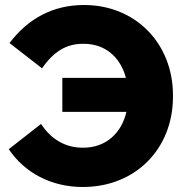

<svg xmlns="http://www.w3.org/2000/svg" viewBox="-20 -733 748 767"><path d="M311 14C521 14 671 -138 671 -347V-352C671 -560 521 -713 316 -713H315C192 -713 92 -659 18 -561L148 -460C194 -527 245 -558 311 -558H315C400 -558 461 -505 483 -422H229V-286H485C465 -200 402 -143 313 -143H310C242 -143 184 -176 144 -238L15 -137C79 -42 186 14 310 14Z"/></svg>

Font: Fixel Display ExtraBold
Style: Regular
Weight: 800
Designer: AlfaBravo + MacPaw
Foundry: Kyrylo Tkachov, Marchela Mozhyna, Serhii Makarenko, Maria Weinstein, Zakhar Kryvoshyya
Version: Version 1.211